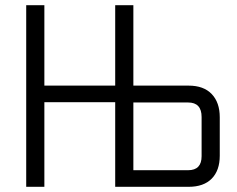

<svg xmlns="http://www.w3.org/2000/svg" viewBox="-20 -720 913 740"><path d="M705 -325H494V-64H705Q757 -64 757 -118V-269Q757 -325 705 -325ZM424 0V-326H151V0H81V-700H151V-390H424V-700H494V-390H707Q765 -390 796 -357.5Q827 -325 827 -268V-120Q827 -63 796 -31.5Q765 0 707 0Z"/></svg>

Font: Strong
Style: Regular
Weight: 400
Designer: Roman Shchyukin (Gaslight Type Foundry)
Foundry: Cyreal (www.cyreal.org)
Version: Version 1.001